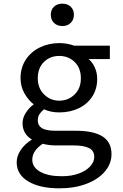

<svg xmlns="http://www.w3.org/2000/svg" viewBox="-20 -783 670 1047"><path d="M71 102Q71 68 93 35Q115 2 154 -22Q103 -53 103 -111Q103 -141 121.5 -169Q140 -197 164 -214Q134 -237 113 -274.5Q92 -312 92 -356Q92 -414 120.5 -457.5Q149 -501 197.5 -524.5Q246 -548 303 -548Q346 -548 384 -534H579V-461H463Q484 -444 497 -415Q510 -386 510 -353Q510 -297 482.5 -255.5Q455 -214 408 -192Q361 -170 303 -170Q257 -170 220 -187Q204 -174 195 -160Q186 -146 186 -126Q186 -99 208 -84.5Q230 -70 283 -70H392Q490 -70 539 -39Q588 -8 588 58Q588 109 552.5 151.5Q517 194 452.5 219Q388 244 303 244Q198 244 134.5 206.5Q71 169 71 102ZM494 73Q494 39 465.5 24.5Q437 10 381 10H285Q246 10 213 1Q156 39 156 88Q156 129 199 153.5Q242 178 317 178Q369 178 409 163.5Q449 149 471.5 124.5Q494 100 494 73ZM421 -356Q421 -412 387 -445Q353 -478 303 -478Q253 -478 219.5 -445Q186 -412 186 -356Q186 -302 220.5 -268Q255 -234 303 -234Q352 -234 386.5 -267.5Q421 -301 421 -356ZM257 -703Q257 -730 274.5 -746.5Q292 -763 320 -763Q348 -763 365.5 -746.5Q383 -730 383 -703Q383 -675 365.5 -658Q348 -641 320 -641Q292 -641 274.5 -658Q257 -675 257 -703Z"/></svg>

Font: Nebula Sans Medium
Style: Regular
Weight: 500
Designer: Paul D. Hunt for Adobe (as Source Sans)
Foundry: Nebula Entertainment & Broadcasting LLC
Version: Version 1.010